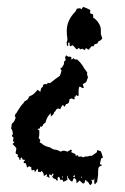

<svg xmlns="http://www.w3.org/2000/svg" viewBox="-20 -408 359 552"><path d="M14 -36 12 -38 14 -52Q23 -59 25 -71L23 -73Q22 -76 25 -81L28 -84L30 -88L40 -103L43 -107L47 -111L51 -117Q63 -122 63 -130Q65 -131 70 -133.5Q75 -136 77 -138L82 -143L85 -146L88 -150L92 -147L96 -144L97 -149L98 -153L99 -155L101 -157Q105 -159 103 -161Q104 -162 104 -164L108 -166L111 -167L115 -165L116 -168L117 -170Q118 -169 124 -169L138 -180L152 -190L155 -198L157 -206L153 -210L155 -212H156Q160 -216 163 -222Q164 -223 164 -229Q164 -231 166 -233L168 -234L169 -236Q169 -236 168 -238Q168 -241 167 -243Q168 -244 170 -249L173 -247L176 -245H181L185 -244V-240L186 -236L191 -241Q192 -240 194 -238L196 -237H202L210 -229L217 -220L220 -215L223 -210L227 -205L231 -199V-198L230 -196Q232 -187 233 -186Q232 -183 230 -178Q228 -173 228 -172L226 -171Q225 -170 222.5 -168.5Q220 -167 218 -166Q220 -158 221 -155Q219 -154 215 -156L210 -159L208 -158L207 -156Q206 -153 206 -144V-133Q204 -131 202 -133L200 -134L199 -135L198 -133L197 -130H194Q194 -125 195 -124L193 -122Q189 -124 186 -125L180 -123L179 -118L178 -113Q173 -108 170 -109L168 -105L165 -101Q162 -104 162 -106H160L158 -103L156 -100L153 -94L150 -95L148 -96Q144 -96 141 -92L139 -88Q138 -88 138 -87L136 -86Q135 -79 126 -73V-83Q114 -71 111 -56Q109 -55 104 -50Q103 -45 98 -43L96 -45Q95 -44 95 -39L91 -38L88 -37L90 -35L93 -33V-22Q93 -17 91 -11L94 -8L96 -5L94 1L99 4L104 8Q106 10 114 13Q120 15 124 16L129 19L135 22Q145 22 154 28L159 26L164 25Q168 26 174 28L179 25L184 22L187 25L186 27L184 29L190 32L197 35Q197 39 198 40L201 39L203 38L205 40L206 43L211 42H215L217 44H219Q226 41 231 42Q240 39 244 40L251 35L258 30L259 27L260 23Q262 24 265.5 25.5Q269 27 270 27Q275 40 276 46H274L271 47Q271 49 269 55L267 64L273 66Q272 69 270 69L267 70Q266 71 264 73L263 75L262 85V95Q260 108 259 116L255 118V122Q253 120 251 120V104Q249 108 248 111L244 108Q242 110 244 112L245 115V117Q245 118 244 119.5Q243 121 242 122Q241 123 241 124L239 123L237 122L235 118L233 115L232 114H230Q228 112 227 109Q226 110 225 110L224 113V116Q223 118 219 120Q216 118 209 111Q203 117 200 119Q200 111 199 109Q197 106 194 104Q190 105 190 109L189 112L187 114Q182 112 180 109L178 106L175 103V98Q175 97 174 97Q174 98 173 98Q173 106 174 109L162 115L161 111L159 108L157 109L154 110L152 105L150 100Q148 100 145 104L146 107V111H144Q143 111 141 109L140 107L138 106H136L135 105Q134 105 132 103L131 101L130 100L132 97L134 94L132 90L130 93L127 97Q126 94 123 93L122 94L121 96L122 100V104L120 103L119 101Q117 99 114 101L115 97V94Q114 92 111 95L109 97H106Q106 89 99 83L97 87Q96 86 89 86V78Q86 78 84 81V83L82 85Q79 86 79 84V81L78 80L72 82Q72 81 70 79V73L64 70Q61 71 58 74L56 67L54 61H49Q48 60 48 57L50 55Q51 53 52 52Q51 51 45 51L43 45Q39 45 39 48V50L38 52Q36 52 36 51L35 47L34 44L30 42L31 40L32 37L26 34Q24 31 26 26L27 18L22 12L16 6L22 0L19 -1L17 -2Q17 -4 19 -12L16 -15L14 -17L17 -23L16 -30ZM172 -279V-283Q171 -286 172 -287Q175 -293 173 -303Q172 -307 172 -320Q172 -350 197 -375L199 -379L201 -383L206 -384H211L214 -381L216 -384L218 -387L220 -388L230 -384L240 -379Q239 -377 239 -370Q240 -369 247 -367L248 -362V-357Q253 -355 260 -347Q267 -337 268 -333Q270 -327 270 -322V-310L272 -304L274 -297L269 -292L263 -289L260 -283Q254 -281 252 -281L249 -275H243L239 -270L235 -265Q234 -265 227 -270L224 -264L220 -266L216 -268L214 -267Q212 -266 211 -266L209 -268L206 -270Q203 -267 200 -266L195 -272L189 -278Q185 -276 182 -275Q180 -277 180 -280V-285L179 -286H178Q175 -284 176 -281V-275Q173 -276 172 -279ZM190 100 193 101 195 102Q195 97 194 95L192 97ZM160 101V98Q157 99 159 104ZM213 101 215 103 216 102V101L215 100H214Z"/></svg>

Font: Kom-post
Style: Regular
Weight: 400
Designer: @guaschetti
Foundry: guaschetti
Version: Version 1.00 December 6, 2021, initial release